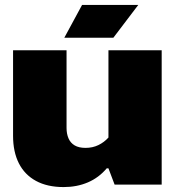

<svg xmlns="http://www.w3.org/2000/svg" viewBox="-20 -749 715 779"><path d="M636 -545V0H445L420 -66H413Q381 -28 336.5 -9Q292 10 238 10Q172 10 126 -15Q80 -40 56.5 -86.5Q33 -133 33 -198V-545H250V-230Q250 -206 258 -187.5Q266 -169 283 -159Q300 -149 327 -149Q356 -149 379.5 -160.5Q403 -172 420 -191V-545ZM241 -596 313 -729H541L440 -596Z"/></svg>

Font: Hubot Sans Condensed ExtraLight Black
Style: Regular
Weight: 900
Version: Version 2.000